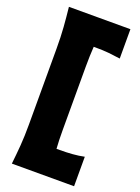

<svg xmlns="http://www.w3.org/2000/svg" viewBox="-192 -994 893 1225"><g transform="rotate(20 254.0 -382.0)"><path d="M53.7 150.4Q61 85 65.9 22.7Q70.8 -39.6 70.8 -119.1V-634.8Q70.8 -717.8 65.9 -782Q61 -846.2 53.7 -914.1H471.2V-714.8Q435.5 -720.2 394.5 -724.4Q353.5 -728.5 298.3 -728.5H289.6Q285.2 -666.5 285.2 -591.8V-161.6Q285.2 -126.5 286.1 -95.5Q287.1 -64.5 289.1 -35.6H311Q356.4 -35.6 397.7 -38.8Q439 -42 476.1 -49.8V150.4Z"/></g></svg>

Font: Pinar-FD Black
Style: Regular
Weight: 900
Designer: Amin Abedi
Version: Version 3.000